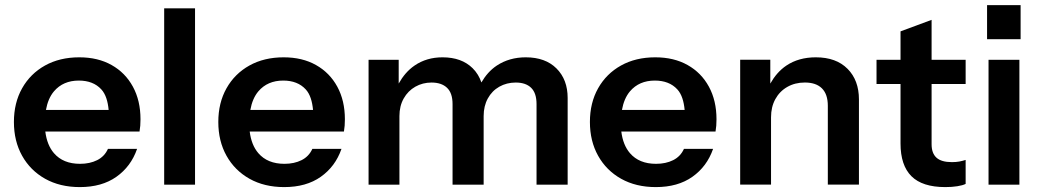

<svg xmlns="http://www.w3.org/2000/svg" viewBox="-20 -734 4107 759"><path d="M505.4 -391.3C485.4 -428 457.4 -456.6 421.2 -476.9C385.1 -497.3 342.5 -507.4 293.4 -507.4C241.8 -507.4 196.7 -496.6 157.9 -475C119.2 -453.4 89 -423.4 67.4 -385C45.8 -346.6 35 -302.2 35 -251.9C35 -201.5 45.8 -157 67.4 -118.3C89 -79.6 119.4 -49.2 158.4 -27.3C197.5 -5.4 243.1 5.6 295.4 5.6C353.5 5.6 401.7 -7.9 440.1 -35.1C478.5 -62.2 505.8 -98.9 521.9 -145.4H406.7C397.7 -125.4 383.5 -110.6 364.1 -100.9C344.7 -91.2 322.2 -86.4 296.4 -86.4C251.8 -86.4 217.5 -100.4 193.3 -128.5C174.9 -149.8 163.5 -178.5 159.1 -214.1H531.6C532.9 -221.9 533.8 -229.6 534.5 -237.4C535.1 -245.1 535.4 -253.5 535.4 -262.5C535.4 -311.6 525.4 -354.5 505.4 -391.3ZM161.6 -299.3C167 -329.2 177.3 -354 193.3 -372.9C217.5 -401.3 250.3 -415.5 291.6 -415.5C329.7 -415.5 359.3 -403.8 380.6 -380.6C397.9 -361.8 406.3 -333.3 409.5 -299.3Z M751 -4.1V-701H629V-4.1Z M1313.4 -391.3C1293.4 -428 1265.4 -456.6 1229.2 -476.9C1193.1 -497.3 1150.5 -507.4 1101.4 -507.4C1049.8 -507.4 1004.7 -496.6 965.9 -475C927.2 -453.4 897 -423.4 875.4 -385C853.8 -346.6 843 -302.2 843 -251.9C843 -201.5 853.8 -157 875.4 -118.3C897 -79.6 927.4 -49.2 966.4 -27.3C1005.5 -5.4 1051.1 5.6 1103.4 5.6C1161.5 5.6 1209.7 -7.9 1248.1 -35.1C1286.5 -62.2 1313.8 -98.9 1329.9 -145.4H1214.7C1205.7 -125.4 1191.5 -110.6 1172.1 -100.9C1152.7 -91.2 1130.2 -86.4 1104.4 -86.4C1059.8 -86.4 1025.5 -100.4 1001.3 -128.5C982.9 -149.8 971.5 -178.5 967.1 -214.1H1339.6C1340.9 -221.9 1341.8 -229.6 1342.5 -237.4C1343.1 -245.1 1343.4 -253.5 1343.4 -262.5C1343.4 -311.6 1333.4 -354.5 1313.4 -391.3ZM969.6 -299.3C975 -329.2 985.3 -354 1001.3 -372.9C1025.5 -401.3 1058.3 -415.5 1099.6 -415.5C1137.7 -415.5 1167.3 -403.8 1188.6 -380.6C1205.9 -361.8 1214.3 -333.3 1217.5 -299.3Z M2179.9 -463.4C2150.6 -492.7 2110.1 -507.4 2058.4 -507.4C2015.2 -507.4 1977.1 -496.6 1944.2 -475C1918 -457.7 1898.6 -434.6 1883 -408.1C1875.8 -429.3 1864.6 -448.3 1848.4 -464.3C1819.3 -493.1 1779.7 -507.4 1729.3 -507.4C1687.3 -507.4 1650.5 -496.6 1619 -475C1592.3 -456.8 1572.1 -432.2 1556.1 -403.7V-497.7H1437V-4.1H1559V-275.1C1559 -301.6 1564.6 -324.8 1575.9 -344.8C1587.2 -364.8 1602.5 -380.3 1621.9 -391.3C1641.2 -402.2 1662.5 -407.7 1685.8 -407.7C1712.2 -407.7 1732.7 -400.8 1747.2 -386.9C1761.8 -373 1769 -351.6 1769 -322.5V-4.1H1891.9V-275.1C1891.9 -301.6 1897.4 -324.8 1908.4 -344.8C1919.4 -364.8 1934.5 -380.3 1953.9 -391.3C1973.3 -402.2 1994.9 -407.7 2018.7 -407.7C2045.2 -407.7 2065.5 -400.8 2079.7 -386.9C2093.9 -373 2101 -351.6 2101 -322.5V-4.1H2224V-346.7C2224 -395.1 2209.3 -434 2179.9 -463.4Z M2782.4 -391.3C2762.4 -428 2734.4 -456.6 2698.2 -476.9C2662.1 -497.3 2619.5 -507.4 2570.4 -507.4C2518.8 -507.4 2473.7 -496.6 2434.9 -475C2396.2 -453.4 2366 -423.4 2344.4 -385C2322.8 -346.6 2312 -302.2 2312 -251.9C2312 -201.5 2322.8 -157 2344.4 -118.3C2366 -79.6 2396.4 -49.2 2435.4 -27.3C2474.5 -5.4 2520.1 5.6 2572.4 5.6C2630.5 5.6 2678.7 -7.9 2717.1 -35.1C2755.5 -62.2 2782.8 -98.9 2798.9 -145.4H2683.7C2674.7 -125.4 2660.5 -110.6 2641.1 -100.9C2621.7 -91.2 2599.2 -86.4 2573.4 -86.4C2528.8 -86.4 2494.5 -100.4 2470.3 -128.5C2451.9 -149.8 2440.5 -178.5 2436.1 -214.1H2808.6C2809.9 -221.9 2810.8 -229.6 2811.5 -237.4C2812.1 -245.1 2812.4 -253.5 2812.4 -262.5C2812.4 -311.6 2802.4 -354.5 2782.4 -391.3ZM2438.6 -299.3C2444 -329.2 2454.3 -354 2470.3 -372.9C2494.5 -401.3 2527.3 -415.5 2568.6 -415.5C2606.7 -415.5 2636.3 -403.8 2657.6 -380.6C2674.9 -361.8 2683.3 -333.3 2686.5 -299.3Z M3330.5 -461.9C3300.4 -492.3 3258.7 -507.4 3205.1 -507.4C3159.9 -507.4 3121.2 -496.6 3088.9 -475C3061.7 -456.8 3041.3 -432.2 3025.1 -403.6V-497.8H2906V-4.2H3028V-270.3C3028 -297.5 3033.6 -321.3 3044.9 -342C3056.2 -362.6 3072 -378.8 3092.3 -390.4C3112.7 -402 3135.7 -407.8 3161.5 -407.8C3191.2 -407.8 3213.8 -400.1 3229.3 -384.6C3244.8 -369.1 3252.5 -346.2 3252.5 -315.8V-4.2H3375.5V-341C3375.5 -391.3 3360.5 -431.7 3330.5 -462Z M3797.3 -401.9V-497.7H3662.7V-655.5L3539.9 -610V-497.7H3445V-401.9H3539.9V-166.7C3539.9 -109.3 3554.2 -66.2 3582.9 -37.5C3611.6 -8.8 3656.3 5.6 3716.9 5.6C3734.4 5.6 3750.2 4.5 3764.4 2.2C3778.6 0 3789.6 -3.1 3797.3 -7V-101.8C3789.5 -99.3 3781.4 -97.2 3772.6 -95.5C3763.8 -93.9 3754 -93.1 3743.1 -93.1C3715.3 -93.1 3695 -98.9 3682.1 -110.6C3669.2 -122.2 3662.7 -139.9 3662.7 -163.8V-401.9Z M4009.8 -4.1V-497.7H3887.8V-4.1ZM4014.6 -579V-713.6H3882V-579Z"/></svg>

Font: Diatome Semibold
Style: Regular
Weight: 600
Designer: 15.100.17
Foundry: 15.100.17
Version: Version 1.005;Fontself Maker 3.5.8